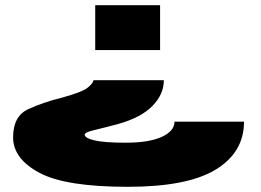

<svg xmlns="http://www.w3.org/2000/svg" viewBox="-20 -606 1007 740"><path d="M611.5 -297H340.5Q338.5 -284.5 317 -267.5Q295.5 -250.5 216.5 -229Q147 -212 88.8 -185.2Q30.5 -158.5 30.5 -76.5Q30.5 5.5 131.5 59.8Q232.5 114 472.5 114Q702.5 114 811.5 47.5Q920.5 -19 920.5 -137H652.5Q652.5 -101 603.5 -78.5Q554.5 -56 464.5 -56Q381.5 -56 344 -65Q306.5 -74 306.5 -87Q306.5 -96 342.8 -104.5Q379 -113 438.5 -129Q524.5 -153.5 568 -198.2Q611.5 -243 611.5 -297ZM597 -413V-586H347V-413Z"/></svg>

Font: Anybody ExtraExpanded Black
Style: Regular
Weight: 900
Width: 8
Version: Version 1.113;gftools[0.9.25]